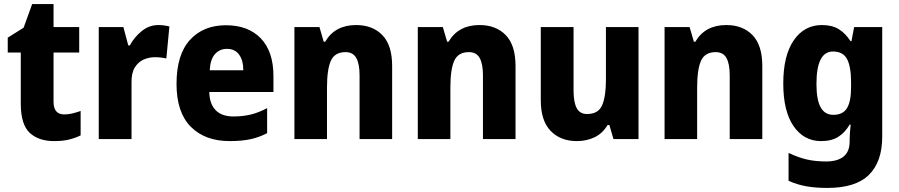

<svg xmlns="http://www.w3.org/2000/svg" viewBox="-20 -683 4417 943"><path d="M296 -121Q316 -121 336 -126Q356 -131 376 -138V-18Q349 -5 318.5 2.5Q288 10 246 10Q169 10 125.5 -31Q82 -72 82 -175V-425H18V-498L96 -547L138 -663H243V-550H369V-425H243V-183Q243 -121 296 -121Z M758 -560Q772 -560 786.5 -558Q801 -556 812 -553L797 -396Q787 -398 773.5 -400Q760 -402 740 -402Q711 -402 684.5 -390Q658 -378 641.5 -350.5Q625 -323 626 -276V0H465V-550H586L610 -460H618Q638 -499 675 -529.5Q712 -560 758 -560Z M1090 -559Q1199 -559 1261 -494.5Q1323 -430 1323 -309V-231H1008Q1009 -173 1039 -142Q1069 -111 1127 -111Q1173 -111 1212 -120.5Q1251 -130 1292 -152V-29Q1254 -9 1211 0.5Q1168 10 1108 10Q987 10 917 -60.5Q847 -131 847 -271Q847 -414 912.5 -486.5Q978 -559 1090 -559ZM1095 -443Q1059 -443 1036 -417.5Q1013 -392 1010 -338H1175Q1175 -386 1154.5 -414.5Q1134 -443 1095 -443Z M1729 -560Q1810 -560 1858 -510.5Q1906 -461 1906 -359V0H1746V-313Q1746 -369 1730 -398Q1714 -427 1677 -427Q1624 -427 1605 -384.5Q1586 -342 1586 -253V0H1426V-550H1549L1570 -478H1577Q1625 -560 1729 -560Z M2335 -560Q2416 -560 2464 -510.5Q2512 -461 2512 -359V0H2352V-313Q2352 -369 2336 -398Q2320 -427 2283 -427Q2230 -427 2211 -384.5Q2192 -342 2192 -253V0H2032V-550H2155L2176 -478H2183Q2231 -560 2335 -560Z M3116 -550V0H2993L2973 -69H2964Q2940 -28 2900.5 -9Q2861 10 2813 10Q2733 10 2684.5 -40Q2636 -90 2636 -191V-550H2797V-238Q2797 -181 2812.5 -152Q2828 -123 2863 -123Q2919 -123 2937.5 -166.5Q2956 -210 2956 -290V-550Z M3547 -560Q3628 -560 3676 -510.5Q3724 -461 3724 -359V0H3564V-313Q3564 -369 3548 -398Q3532 -427 3495 -427Q3442 -427 3423 -384.5Q3404 -342 3404 -253V0H3244V-550H3367L3388 -478H3395Q3443 -560 3547 -560Z M4017 -560Q4067 -560 4100 -539.5Q4133 -519 4157 -481H4162L4175 -550H4313V-12Q4313 111 4248 175.5Q4183 240 4044 240Q3986 240 3940.5 232Q3895 224 3853 205V68Q3899 90 3941.5 100Q3984 110 4038 110Q4093 110 4123 86Q4153 62 4153 12V1Q4153 -13 4154.5 -33Q4156 -53 4158 -71H4153Q4131 -33 4098 -11.5Q4065 10 4013 10Q3928 10 3877.5 -63.5Q3827 -137 3827 -273Q3827 -410 3878.5 -485Q3930 -560 4017 -560ZM4071 -430Q3990 -430 3990 -271Q3990 -193 4010.5 -156Q4031 -119 4073 -119Q4120 -119 4140 -152Q4160 -185 4160 -254V-278Q4160 -355 4140.5 -392.5Q4121 -430 4071 -430Z"/></svg>

Font: Noto Sans Khmer UI SemiCondensed ExtraBold
Style: Regular
Weight: 800
Width: 4
Designer: Danh Hong and the Monotype Design Team
Foundry: Monotype Imaging Inc.
Version: Version 2.002; ttfautohint (v1.8.4.7-5d5b)